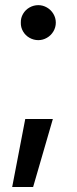

<svg xmlns="http://www.w3.org/2000/svg" viewBox="-20 -539 304 761"><path d="M111.3 202.1H28.3L80.1 -67.4H189.5ZM62.5 -449.2Q62 -467.8 71.3 -483.9Q80.6 -500 96.9 -509.3Q113.3 -518.6 131.8 -518.6Q149.9 -518.6 166 -509.3Q182.1 -500 191.7 -483.9Q201.2 -467.8 201.2 -449.2Q201.2 -430.7 191.7 -414.6Q182.1 -398.4 166 -389.2Q149.9 -379.9 131.8 -379.9Q113.3 -379.9 96.9 -389.2Q80.6 -398.4 71.3 -414.6Q62 -430.7 62.5 -449.2Z"/></svg>

Font: Pretendard Medium
Style: Regular
Weight: 500
Designer: Base glyphs from Inter by Rasmus Andersson; Hangeul glyphs from Noto Sans CJK(Source Han Sans) by Jang Soo-young and Kan
Foundry: Kil Hyung-jin
Version: Version 1.309